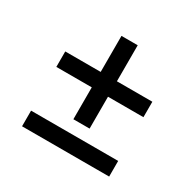

<svg xmlns="http://www.w3.org/2000/svg" viewBox="-127 -700 854 840"><g transform="rotate(30 300.0 -280.0)"><path d="M259 -139V-300H80V-378H259V-560H341V-378H520V-300H341V-139ZM80 0V-79H520V0Z"/></g></svg>

Font: Source Code Pro SemiBold
Style: Italic
Weight: 600
Italic angle: -11°
Monospace: yes
Designer: Paul D. Hunt, Teo Tuominen
Foundry: Adobe Systems Incorporated
Version: Version 1.016;hotconv 1.0.116;makeotfexe 2.5.65601